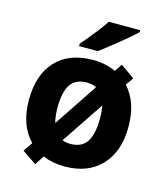

<svg xmlns="http://www.w3.org/2000/svg" viewBox="-118 -857 855 985"><g transform="rotate(15 309.5 -364.5)"><path d="M421.9 -273.9Q421.9 -313.5 416 -342.8L265.1 -117.2Q283.7 -109.9 310.1 -109.9Q369.1 -110.4 395.5 -151.4Q421.9 -192.4 421.9 -273.9ZM196.8 -273.9Q196.8 -228 206.1 -192.9L360.8 -424.8Q339.8 -436 309.1 -436Q249.5 -435.5 223.1 -395.5Q196.8 -355.5 196.8 -273.9ZM308.1 9.8Q246.6 9.8 193.8 -12.2L161.1 37.1L85.9 -14.2L119.1 -63Q44.9 -139.2 44.9 -273.4Q44.9 -407.7 114.7 -481.9Q184.6 -556.2 311 -556.2Q375.5 -556.2 432.1 -530.8L459 -570.8L533.2 -518.1L504.9 -477.1Q574.2 -401.4 574.2 -271Q574.2 -140.6 503.9 -65.4Q433.6 9.8 308.1 9.8ZM222.2 -606V-619.1Q306.2 -716.8 336.9 -766.1H503.9V-755.9Q478.5 -730.5 417 -680.7Q355.5 -630.9 321.3 -606Z"/></g></svg>

Font: OpenSans-Bold
Style: Bold
Weight: 700
Foundry: Ascender Corporation
Version: Version 1.10